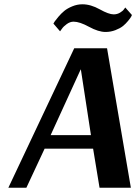

<svg xmlns="http://www.w3.org/2000/svg" viewBox="-20 -875 648 895"><path d="M326 -650H479L590 0H444L414 -182H188L103 0H19ZM357 -551H356L216 -245H404ZM564 -840 595 -805Q594 -802 591 -796.5Q588 -791 577 -777.5Q566 -764 553 -753.5Q540 -743 518 -734.5Q496 -726 472 -726Q439 -726 395 -750Q351 -774 323 -774Q307 -774 291.5 -763Q276 -752 268 -740L260 -729L229 -765Q231 -769 235 -775Q239 -781 252 -796.5Q265 -812 279.5 -824Q294 -836 317 -845.5Q340 -855 364 -855Q403 -855 445 -831.5Q487 -808 510 -808Q526 -808 539.5 -816Q553 -824 558 -832Z"/></svg>

Font: Arsenal
Style: Bold Italic
Weight: 700
Italic angle: -9°
Designer: Andrij Shevchenko
Foundry: Stairsfor.com
Version: Version 1.000